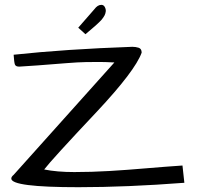

<svg xmlns="http://www.w3.org/2000/svg" viewBox="-20 -781 824 804"><path d="M752 -15.6Q510.7 2.9 308.6 2.9Q27.3 2.9 27.3 -33.2Q27.3 -41 37.1 -48.8L459 -519.5Q419.9 -521.5 395 -521.5Q370.1 -521.5 338.9 -521Q307.6 -520.5 258.8 -516.6Q115.2 -504.9 60.5 -502Q45.9 -502 42.5 -510.7Q39.1 -519.5 37.1 -551.8Q254.9 -575.2 534.2 -585Q547.9 -585 560.5 -581.1Q573.2 -577.1 573.2 -560.5Q545.9 -484.4 384.8 -312.5Q195.3 -111.3 165 -71.3Q218.8 -60.5 291 -60.5Q363.3 -60.5 437.5 -64.9Q511.7 -69.3 591.8 -76.2Q671.9 -83 744.1 -87.9ZM375 -742.2Q388.7 -760.7 404.3 -760.7Q414.1 -760.7 418.9 -751.5Q423.8 -742.2 422.9 -733.4Q421.9 -724.6 418 -716.8Q414.1 -709 405.3 -698.2Q388.7 -679.7 337.9 -637.7L307.6 -665Z"/></svg>

Font: Architects Daughter
Style: Regular
Weight: 400
Designer: Kimberly Geswein
Foundry: Kimberly Geswein
Version: Version 1.002 2010